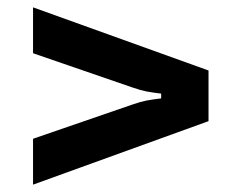

<svg xmlns="http://www.w3.org/2000/svg" viewBox="-20 -608 640 523"><path d="M70 -105V-230L340 -323Q363 -331 378.5 -334Q394 -337 419 -340V-353Q394 -356 378.5 -359Q363 -362 340 -370L70 -463V-588L548 -416V-278Z"/></svg>

Font: Open Sauce Sans
Style: Bold Italic
Weight: 700
Italic angle: -10°
Designer: Alfredo Marco Pradil
Foundry: Creative Sauce Fz LLC
Version: Version 1.477